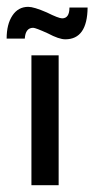

<svg xmlns="http://www.w3.org/2000/svg" viewBox="-34 -547 279 567"><path d="M58.8 -383.5H139.2V0H58.8ZM107.2 -448.5Q71.1 -464.9 63.9 -464.9Q41.2 -464.9 39.2 -433H-14.4Q-14.4 -475.3 2.6 -501Q19.6 -526.8 49.5 -526.8Q66 -526.8 104.1 -510.3Q139.2 -492.8 149.5 -492.8Q171.1 -492.8 171.1 -524.7H224.7Q223.7 -430.9 158.8 -430.9Q140.2 -430.9 107.2 -448.5Z"/></svg>

Font: NATS
Style: Regular
Weight: 400
Designer: Purushoth Kumar Guthula
Foundry: Silicon Andhra, USA.
Version: Version 1.0.4; ttfautohint (v1.2.25-373a) -l 7 -r 28 -G 50 -